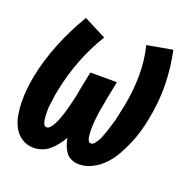

<svg xmlns="http://www.w3.org/2000/svg" viewBox="-104 -645 758 760"><g transform="rotate(20 275.0 -265.0)"><path d="M113 12Q85 12 63 -2.5Q41 -17 29 -40Q17 -63 12.5 -89.5Q8 -116 7.5 -143Q7 -170 10 -198Q13 -226 18 -254Q33 -328 62.5 -401Q92 -474 133 -542L227 -494Q190 -433 165 -368Q140 -303 127 -237Q125 -229 123.5 -220.5Q122 -212 121 -203.5Q120 -195 119 -187Q118 -179 116.5 -170.5Q115 -162 115 -154Q115 -146 115 -137.5Q115 -129 115.5 -121Q116 -113 117.5 -105Q119 -97 122.5 -89.5Q126 -82 134 -82Q142 -82 148.5 -89.5Q155 -97 159.5 -104.5Q164 -112 167.5 -120Q171 -128 174 -136Q177 -144 179.5 -152Q182 -160 184.5 -168Q187 -176 189 -184Q191 -192 193 -200Q195 -208 197 -216Q199 -224 201 -232.5Q203 -241 204.5 -249Q206 -257 207 -265L223 -345H335L319 -265Q318 -257 316.5 -249Q315 -241 313.5 -233Q312 -225 310.5 -216.5Q309 -208 308 -200Q307 -192 306 -184Q305 -176 304.5 -168Q304 -160 303.5 -152Q303 -144 303 -136Q303 -128 303.5 -120Q304 -112 305 -104.5Q306 -97 309.5 -89.5Q313 -82 321 -82Q329 -82 335.5 -90Q342 -98 346.5 -105.5Q351 -113 354 -121Q357 -129 360 -137Q363 -145 366 -153.5Q369 -162 371 -170Q373 -178 376 -186Q379 -194 381 -202.5Q383 -211 384.5 -219Q386 -227 388 -235.5Q390 -244 391.5 -252Q393 -260 395 -268Q408 -334 408.5 -398.5Q409 -463 394 -523L501 -542Q516 -474 517.5 -401Q519 -328 504 -254Q499 -226 491 -198Q483 -170 471.5 -143Q460 -116 445.5 -89.5Q431 -63 410 -40Q389 -17 361 -2.5Q333 12 305 12Q288 12 273.5 6Q259 0 249.5 -12.5Q240 -25 234.5 -40Q229 -55 226 -71Q217 -55 205.5 -40Q194 -25 179.5 -12.5Q165 0 147.5 6Q130 12 113 12Z"/></g></svg>

Font: Lode Term
Style: Bold Italic
Weight: 700
Italic angle: -11°
Monospace: yes
Designer: Belleve Invis
Foundry: Belleve Invis
Version: Version 29.2.0